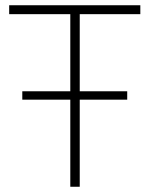

<svg xmlns="http://www.w3.org/2000/svg" viewBox="-20 -712 570 732"><path d="M248 -658V-364H65V-332H248V0H284V-332H465V-364H284V-658H515V-692H15V-658Z"/></svg>

Font: RazerF5 Thin
Style: Regular
Weight: 250
Foundry: Razer Inc.
Version: Version 2